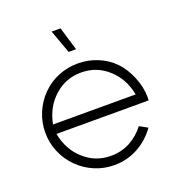

<svg xmlns="http://www.w3.org/2000/svg" viewBox="-125 -785 835 895"><g transform="rotate(-20 292.5 -337.5)"><path d="M87 -224Q103 -141 160 -91Q216 -41 292 -41Q344 -41 387 -64Q430 -87 460 -127L500 -105Q464 -54 410 -24.5Q356 5 292 5Q241 5 195 -14.5Q149 -34 114 -69Q79 -104 59.5 -150Q40 -196 40 -247Q40 -298 59.5 -344.5Q79 -391 114 -426Q148 -461 194.5 -480Q241 -499 292 -499Q343 -499 389.5 -480Q436 -461 470 -426Q502 -393 523.5 -341Q545 -289 545 -240L544 -224ZM160 -404Q103 -354 87 -271H497Q481 -354 424 -404Q368 -454 292 -454Q216 -454 160 -404ZM308 -564H271L229 -680H273Z"/></g></svg>

Font: Sulphur Point Light
Style: Regular
Weight: 300
Designer: Noponies / Dale Sattler
Foundry: Noponies
Version: Version 1.000; ttfautohint (v1.8)